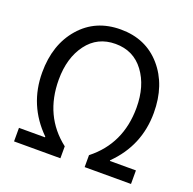

<svg xmlns="http://www.w3.org/2000/svg" viewBox="-131 -880 1019 1012"><g transform="rotate(20 379.0 -373.5)"><path d="M51 0V-76H197V-80Q66 -209 66 -393Q66 -549 152 -648Q238 -747 379 -747Q520 -747 606 -648Q692 -549 692 -393Q692 -209 561 -80V-76H707V0H447V-67Q597 -185 597 -387Q597 -509 538.5 -587.5Q480 -666 379 -666Q278 -666 219.5 -587.5Q161 -509 161 -387Q161 -183 311 -67V0Z"/></g></svg>

Font: Noto Sans SC
Style: Regular
Weight: 400
Designer: Ryoko NISHIZUKA  (kana, bopomofo & ideographs); Paul D. Hunt (Latin, Greek & Cyrillic); Sandoll Communications , Soo-you
Foundry: Adobe
Version: Version 2.002;hotconv 1.0.116;makeotfexe 2.5.65601